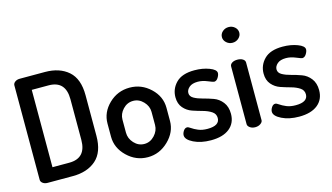

<svg xmlns="http://www.w3.org/2000/svg" viewBox="-85 -1012 2252 1302"><g transform="rotate(-15 1041.5 -361.5)"><path d="M113 -731H290Q392 -731 453.5 -677Q515 -623 515 -508V-223Q515 -108 453.5 -54Q392 0 290 0H113Q93 0 79.5 -10Q66 -20 66 -34V-697Q66 -711 79.5 -721Q93 -731 113 -731ZM290 -637H172V-94H290Q409 -94 409 -223V-508Q409 -637 290 -637Z M816 -480Q899 -480 961 -421.5Q1023 -363 1023 -283V-191Q1023 -113 960.5 -52.5Q898 8 816 8Q733 8 671 -52Q609 -112 609 -191V-283Q609 -362 670 -421Q731 -480 816 -480ZM918 -191V-283Q918 -323 887.5 -355Q857 -387 816 -387Q774 -387 744 -355Q714 -323 714 -283V-191Q714 -150 744 -117.5Q774 -85 816 -85Q857 -85 887.5 -117.5Q918 -150 918 -191Z M1256 -73Q1341 -73 1341 -127Q1341 -156 1316 -172.5Q1291 -189 1256 -198.5Q1221 -208 1185.5 -220Q1150 -232 1125 -261Q1100 -290 1100 -336Q1100 -395 1142 -437.5Q1184 -480 1271 -480Q1328 -480 1374.5 -462.5Q1421 -445 1421 -421Q1421 -407 1409.5 -388.5Q1398 -370 1381 -370Q1375 -370 1340 -384.5Q1305 -399 1273 -399Q1233 -399 1212.5 -381Q1192 -363 1192 -341Q1192 -317 1217 -303Q1242 -289 1277.5 -280Q1313 -271 1349 -258Q1385 -245 1410 -213Q1435 -181 1435 -131Q1435 -66 1389 -29Q1343 8 1259 8Q1188 8 1137.5 -17Q1087 -42 1087 -72Q1087 -87 1097.5 -103Q1108 -119 1123 -119Q1132 -119 1148 -107.5Q1164 -96 1191 -84.5Q1218 -73 1256 -73Z M1624 -440V-35Q1624 -22 1608.5 -11Q1593 0 1571 0Q1549 0 1534 -11Q1519 -22 1519 -35V-440Q1519 -455 1533.5 -464.5Q1548 -474 1571 -474Q1594 -474 1609 -464.5Q1624 -455 1624 -440ZM1632 -648Q1632 -626 1614 -609.5Q1596 -593 1571 -593Q1546 -593 1528 -609.5Q1510 -626 1510 -648Q1510 -671 1528 -687Q1546 -703 1571 -703Q1596 -703 1614 -687Q1632 -671 1632 -648Z M1875 -73Q1960 -73 1960 -127Q1960 -156 1935 -172.5Q1910 -189 1875 -198.5Q1840 -208 1804.5 -220Q1769 -232 1744 -261Q1719 -290 1719 -336Q1719 -395 1761 -437.5Q1803 -480 1890 -480Q1947 -480 1993.5 -462.5Q2040 -445 2040 -421Q2040 -407 2028.5 -388.5Q2017 -370 2000 -370Q1994 -370 1959 -384.5Q1924 -399 1892 -399Q1852 -399 1831.5 -381Q1811 -363 1811 -341Q1811 -317 1836 -303Q1861 -289 1896.5 -280Q1932 -271 1968 -258Q2004 -245 2029 -213Q2054 -181 2054 -131Q2054 -66 2008 -29Q1962 8 1878 8Q1807 8 1756.5 -17Q1706 -42 1706 -72Q1706 -87 1716.5 -103Q1727 -119 1742 -119Q1751 -119 1767 -107.5Q1783 -96 1810 -84.5Q1837 -73 1875 -73Z"/></g></svg>

Font: Dosis
Style: SemiBold
Weight: 600
Designer: Edgar Tolentino, Pablo Impallari, Igino Marini
Foundry: Edgar Tolentino, Pablo Impallari, Igino Marini
Version: Version 1.007